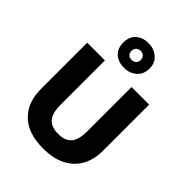

<svg xmlns="http://www.w3.org/2000/svg" viewBox="-277 -1154 1311 1311"><g transform="rotate(45 378.0 -499.0)"><path d="M677 -267Q677 -185 643.5 -123Q610 -61 543.5 -25.5Q477 10 375 10Q231 10 155 -64Q79 -138 79 -266V-714H250V-285Q250 -203 282.5 -168Q315 -133 379 -133Q446 -133 476.5 -169.5Q507 -206 507 -286V-714H677ZM377 -770Q321 -770 286.5 -801.5Q252 -833 252 -889Q252 -945 286.5 -976.5Q321 -1008 377 -1008Q430 -1008 467.5 -976.5Q505 -945 505 -890Q505 -834 468 -802Q431 -770 377 -770ZM377 -845Q396 -845 408.5 -857Q421 -869 421 -889Q421 -909 408.5 -921Q396 -933 377 -933Q358 -933 345 -921Q332 -909 332 -889Q332 -869 343.5 -857Q355 -845 377 -845Z"/></g></svg>

Font: Noto Sans Kannada ExtraBold
Style: Regular
Weight: 800
Designer: Jelle Bosma - Monotype Design Team
Foundry: Monotype Imaging Inc.
Version: Version 2.005; ttfautohint (v1.8.4.7-5d5b)